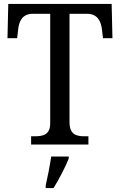

<svg xmlns="http://www.w3.org/2000/svg" viewBox="-20 -734 609 975"><path d="M138 0H429V-42H409C367 -42 333 -51 333 -114V-664H421C476 -664 493 -626 498 -582L503 -540H551L547 -714H22L18 -540H67L72 -582C76 -626 93 -664 147 -664H235V-109C235 -50 199 -42 158 -42H138ZM212 208V221H252C278 179 313 113 329 71V61H240C233 109 222 164 212 208Z"/></svg>

Font: Noto Serif Armenian SemiCondensed
Style: Regular
Weight: 400
Width: 4
Designer: Monotype Design Team
Foundry: Monotype Imaging Inc.
Version: Version 2.008